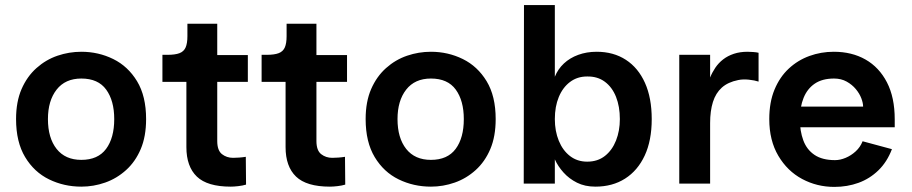

<svg xmlns="http://www.w3.org/2000/svg" viewBox="-20 -720 3577 753"><path d="M299 12Q231 12 172.5 -16.5Q114 -45 78.5 -104Q43 -163 43 -253Q43 -321 64.5 -370.5Q86 -420 123 -453Q160 -486 205.5 -501.5Q251 -517 299 -517Q366 -517 424 -488.5Q482 -460 517.5 -401.5Q553 -343 553 -253Q553 -185 532 -135.5Q511 -86 474.5 -53Q438 -20 392.5 -4Q347 12 299 12ZM299 -93Q364 -93 396 -136Q428 -179 428 -253Q428 -325 396.5 -368.5Q365 -412 299 -412Q236 -412 202 -368.5Q168 -325 168 -253Q168 -179 202 -136Q236 -93 299 -93Z M885 12Q793 12 752 -27.5Q711 -67 711 -143V-399H617V-505H637Q667 -505 684 -511.5Q701 -518 708 -534Q715 -550 715 -578V-627H832V-504H952V-399H832V-167Q832 -130 850.5 -115.5Q869 -101 894 -101Q904 -101 918 -102Q932 -103 944 -105L945 4Q932 8 914.5 10Q897 12 885 12Z M1274 12Q1182 12 1141 -27.5Q1100 -67 1100 -143V-399H1006V-505H1026Q1056 -505 1073 -511.5Q1090 -518 1097 -534Q1104 -550 1104 -578V-627H1221V-504H1341V-399H1221V-167Q1221 -130 1239.5 -115.5Q1258 -101 1283 -101Q1293 -101 1307 -102Q1321 -103 1333 -105L1334 4Q1321 8 1303.5 10Q1286 12 1274 12Z M1670 12Q1602 12 1543.5 -16.5Q1485 -45 1449.5 -104Q1414 -163 1414 -253Q1414 -321 1435.5 -370.5Q1457 -420 1494 -453Q1531 -486 1576.5 -501.5Q1622 -517 1670 -517Q1737 -517 1795 -488.5Q1853 -460 1888.5 -401.5Q1924 -343 1924 -253Q1924 -185 1903 -135.5Q1882 -86 1845.5 -53Q1809 -20 1763.5 -4Q1718 12 1670 12ZM1670 -93Q1735 -93 1767 -136Q1799 -179 1799 -253Q1799 -325 1767.5 -368.5Q1736 -412 1670 -412Q1607 -412 1573 -368.5Q1539 -325 1539 -253Q1539 -179 1573 -136Q1607 -93 1670 -93Z M2156 -419Q2168 -449 2191.5 -471Q2215 -493 2248 -505Q2281 -517 2320 -517Q2386 -517 2434.5 -485.5Q2483 -454 2509.5 -395Q2536 -336 2536 -253Q2536 -169 2508.5 -110Q2481 -51 2431.5 -19.5Q2382 12 2315 12Q2274 12 2243 -3.5Q2212 -19 2190 -43.5Q2168 -68 2156 -95V0H2034L2035 -700H2156ZM2282 -420Q2244 -420 2215.5 -398.5Q2187 -377 2171.5 -339.5Q2156 -302 2156 -253Q2156 -206 2171.5 -168Q2187 -130 2215.5 -108Q2244 -86 2283 -86Q2324 -86 2352.5 -108.5Q2381 -131 2396 -169Q2411 -207 2411 -253Q2411 -302 2396 -340Q2381 -378 2352 -399.5Q2323 -421 2282 -420Z M2644 0V-505H2765V-416Q2773 -436 2785.5 -454.5Q2798 -473 2816 -487Q2834 -501 2858 -509Q2882 -517 2912 -517Q2920 -517 2934 -516Q2948 -515 2955 -513V-400Q2940 -405 2917 -407.5Q2894 -410 2875 -406Q2835 -398 2811 -376.5Q2787 -355 2776 -320Q2765 -285 2765 -237V0Z M3252 13Q3184 13 3126 -18Q3068 -49 3032.5 -109Q2997 -169 2997 -253Q2997 -319 3017.5 -368.5Q3038 -418 3073.5 -451Q3109 -484 3154.5 -500.5Q3200 -517 3250 -517Q3321 -517 3374.5 -486.5Q3428 -456 3458.5 -397Q3489 -338 3489 -252V-221H3094L3093 -302H3365Q3365 -316 3358 -334.5Q3351 -353 3336.5 -370.5Q3322 -388 3300.5 -400Q3279 -412 3251 -412Q3205 -412 3175.5 -392Q3146 -372 3131.5 -336Q3117 -300 3117 -252Q3117 -206 3130.5 -169.5Q3144 -133 3174.5 -112.5Q3205 -92 3255 -92Q3275 -92 3296.5 -101Q3318 -110 3336 -126.5Q3354 -143 3363 -166L3478 -135Q3459 -85 3425 -52Q3391 -19 3347 -3Q3303 13 3252 13Z"/></svg>

Font: Inclusive Sans SemiBold
Style: Regular
Weight: 600
Designer: Olivia King
Foundry: Olivia King
Version: Version 2.004